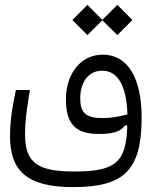

<svg xmlns="http://www.w3.org/2000/svg" viewBox="-20 -558 626 785"><path d="M277.8 207C484.4 207 559.1 141.6 559.1 -77.1C559.1 -240.2 501.5 -334.5 400.4 -334.5C305.7 -334.5 249.5 -251 249.5 -152.3C249.5 -49.8 290 -10.3 384.8 -10.3C450.7 -10.3 476.1 -23.9 490.7 -44.9L500.5 -45.4C498.5 30.8 486.3 78.1 453.6 106C420.4 134.3 367.2 143.1 283.7 143.1C133.3 143.1 82.5 108.4 82.5 -9.8C82.5 -72.8 92.8 -129.4 102.1 -189.9H44.9C32.7 -132.3 21 -69.3 21 -1.5C21 135.3 84.5 207 277.8 207ZM501 -90.3C469.2 -82 435.5 -75.2 400.9 -75.2C328.6 -75.2 308.1 -97.7 308.1 -156.7C308.1 -218.8 339.4 -269 397.9 -269C461.4 -269 497.6 -207.5 501 -90.3ZM459.5 -414.6 521.5 -476.1 459.5 -538.1 398.4 -476.6 337.4 -538.1 275.9 -476.1 337.4 -414.6 398.4 -475.1Z"/></svg>

Font: Cascadia Mono NF Light
Style: Regular
Weight: 300
Monospace: yes
Designer: Aaron Bell
Foundry: Saja Typeworks
Version: Version 2404.023